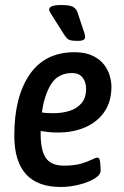

<svg xmlns="http://www.w3.org/2000/svg" viewBox="-20 -738 494 765"><path d="M222 7Q37 7 37 -198Q37 -352 98 -441Q159 -530 277 -530Q320 -530 349 -516Q378 -502 394.5 -480.5Q411 -459 417.5 -435.5Q424 -412 424 -393Q424 -333 396 -292.5Q368 -252 320 -231Q272 -210 211 -210Q189 -210 172.5 -212Q156 -214 142 -216Q142 -210 142 -204Q142 -137 163.5 -107.5Q185 -78 234 -78Q276 -78 303 -86Q330 -94 345.5 -102Q361 -110 369 -110Q377 -110 379 -91.5Q381 -73 381 -59Q381 -41 356 -26Q331 -11 294 -2Q257 7 222 7ZM194 -287Q227 -287 256.5 -296Q286 -305 304.5 -326.5Q323 -348 323 -385Q323 -412 308.5 -429.5Q294 -447 268 -447Q211 -447 183.5 -402.5Q156 -358 147 -290Q159 -288 170.5 -287.5Q182 -287 194 -287ZM290 -575Q267 -575 256.5 -579Q246 -583 235 -601L197 -661Q187 -677 181.5 -685.5Q176 -694 176 -700Q176 -718 223 -718Q258 -718 270.5 -711Q283 -704 288 -691L312 -619Q315 -612 317 -603.5Q319 -595 319 -590Q319 -575 290 -575Z"/></svg>

Font: Asap Condensed Condensed Medium
Style: Italic
Weight: 500
Width: 3
Italic angle: -6°
Designer: Pablo Cosgaya
Foundry: Omnibus-Type
Version: Version 3.001; ttfautohint (v1.8.4.7-5d5b)